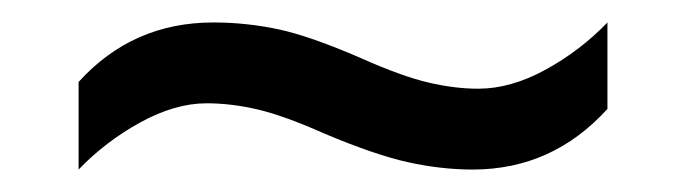

<svg xmlns="http://www.w3.org/2000/svg" viewBox="-20 -438 612 171"><path d="M269 -319Q233 -335 209.5 -340.5Q186 -346 164 -346Q136 -346 105 -329Q74 -312 50 -287V-365Q98 -418 170 -418Q199 -418 227.5 -412Q256 -406 302 -386Q338 -370 361.5 -364.5Q385 -359 406 -359Q435 -359 466 -376Q497 -393 521 -418V-341Q472 -287 401 -287Q373 -287 343.5 -293.5Q314 -300 269 -319Z"/></svg>

Font: Noto Sans Vithkuqi
Style: Regular
Weight: 400
Version: Version 1.001